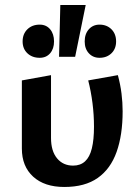

<svg xmlns="http://www.w3.org/2000/svg" viewBox="-20 -731 559 764"><path d="M236 13Q157 13 112 -28Q67 -69 67 -140V-411L183 -432V-182Q183 -130 207 -101Q231 -72 271 -72Q300 -72 318.5 -89Q337 -106 345.5 -140.5Q354 -175 354 -227Q354 -274 348 -321Q342 -368 331 -411L449 -432Q459 -395 463.5 -359Q468 -323 468 -288Q468 -194 444 -126.5Q420 -59 369 -23Q318 13 236 13ZM215 -505 220 -711H321L279 -505ZM138 -501Q108 -501 89 -519Q70 -537 70 -566Q70 -596 89 -614.5Q108 -633 138 -633Q164 -633 179.5 -614.5Q195 -596 195 -566Q195 -537 179.5 -519Q164 -501 138 -501ZM376 -501Q350 -501 333.5 -519Q317 -537 317 -566Q317 -596 333.5 -614.5Q350 -633 376 -633Q405 -633 423.5 -614.5Q442 -596 442 -566Q442 -537 423.5 -519Q405 -501 376 -501Z"/></svg>

Font: Ysabeau Office
Style: Bold
Weight: 700
Designer: Christian Thalmann (Catharsis Fonts)
Version: Version 2.001;gftools[0.9.30]; featfreeze: tnum,lnum,ss02